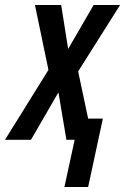

<svg xmlns="http://www.w3.org/2000/svg" viewBox="-67 -560 501 769"><path d="M191 189H286L345 -85H286L246 -274L414 -540H308L206 -364L178 -540H73L127 -280L-47 0H57L167 -190L199 0H232Z"/></svg>

Font: Noto Sans UI Condensed Medium
Style: Italic
Weight: 500
Width: 3
Italic angle: -12°
Designer: Monotype Design Team
Foundry: Monotype Imaging Inc.
Version: Version 1.901